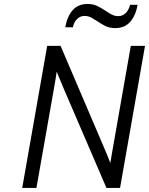

<svg xmlns="http://www.w3.org/2000/svg" viewBox="-20 -926 734 946"><path d="M89.5 0 212.5 -700H278.5L497 -188.5Q503 -174.5 510.8 -155.8Q518.5 -137 523.5 -123Q526 -137 529 -154.8Q532 -172.5 534.5 -187.5L624.5 -700H694.5L571.5 0H504.5L293 -491.5Q286.5 -507 276 -532.5Q265.5 -558 259.5 -573Q257.5 -558.5 253.2 -532.8Q249 -507 246 -491L159.5 0ZM548 -787.5Q520 -787.5 498.5 -798.2Q477 -809 461 -820.5Q446.5 -830 430.8 -838.8Q415 -847.5 396 -847.5Q376 -847.5 360.5 -833.2Q345 -819 339 -791.5H301.5Q310.5 -844 337.5 -875.2Q364.5 -906.5 412 -906.5Q440 -906.5 461.2 -895.5Q482.5 -884.5 500 -873Q513.5 -863.5 529.2 -855Q545 -846.5 563 -846.5Q583 -846.5 598.5 -860.8Q614 -875 621 -902.5H658Q649 -850.5 622 -819Q595 -787.5 548 -787.5Z"/></svg>

Font: Overpass Light
Style: Italic
Weight: 300
Italic angle: -10°
Designer: Delve Withrington, Dave Bailey, Thomas Jockin
Foundry: Delve Fonts LLC
Version: Version 4.000; ttfautohint (v1.8.3)